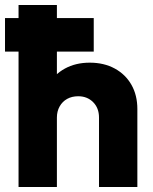

<svg xmlns="http://www.w3.org/2000/svg" viewBox="-20 -746 612 766"><path d="M0 -540V-674H354V-540ZM375 0V-277Q375 -315 351.5 -338.5Q328 -362 292 -362Q267 -362 248 -351.5Q229 -341 218 -321.5Q207 -302 207 -277L148 -306Q148 -363 172 -406Q196 -449 239 -472.5Q282 -496 338 -496Q395 -496 438 -472.5Q481 -449 504.5 -407.5Q528 -366 528 -311V0ZM54 0V-726H207V0Z"/></svg>

Font: Outfit Thin
Style: Bold
Weight: 700
Version: Version 1.100;gftools[0.9.27]